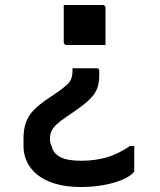

<svg xmlns="http://www.w3.org/2000/svg" viewBox="-20 -562 640 768"><path d="M235 -542Q271 -542 313 -542Q355 -542 391 -542Q395 -542 397 -540.5Q399 -539 400.5 -537Q402 -535 402 -531V-382Q366 -382 324 -382Q282 -382 246 -382Q243 -382 240.5 -383.5Q238 -385 236.5 -387.5Q235 -390 235 -393ZM303 186Q245 186 201.5 173Q158 160 130 137.5Q102 115 88 85.5Q74 56 74 23V-8Q74 -43 83 -70Q92 -97 113 -119.5Q134 -142 171 -167L208 -192Q235 -211 248 -223Q261 -235 265.5 -248.5Q270 -262 270 -282V-289H366Q370 -289 372.5 -287.5Q375 -286 376 -284Q377 -282 377 -278V-260Q377 -231 369 -209Q361 -187 340 -166Q319 -145 281 -119L249 -97Q221 -78 206.5 -64.5Q192 -51 186 -38Q180 -25 180 -6Q180 3 181.5 10Q183 17 187 23Q193 52 221.5 66.5Q250 81 304 81Q360 81 406.5 67.5Q453 54 500 22H517Q517 46 517 70.5Q517 95 517 119Q517 123 516 125Q515 127 513 129Q498 145 466.5 158Q435 171 393 178.5Q351 186 303 186Z"/></svg>

Font: Recursive Medium
Style: Regular
Weight: 500
Version: Version 1.085